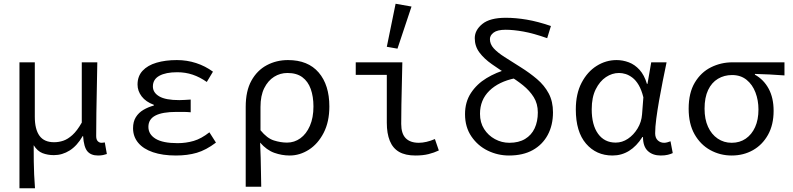

<svg xmlns="http://www.w3.org/2000/svg" viewBox="-20 -819 4240 1026"><path d="M84 187V-486H166V-195Q166 -128 191 -93.5Q216 -59 269 -59Q294 -59 318 -67Q342 -75 367 -97.5Q392 -120 417 -164V-486H500Q499 -420 497.5 -351.5Q496 -283 495 -216.5Q494 -150 494 -92Q494 -73 502.5 -64.5Q511 -56 522 -56Q526 -56 529.5 -56.5Q533 -57 540 -58L551 4Q543 7 531 9.5Q519 12 504 12Q466 12 447 -10.5Q428 -33 424 -92H422Q392 -40 352.5 -15Q313 10 268 10Q235 10 207.5 -0.5Q180 -11 160 -43Q160 7 160.5 44Q161 81 162.5 114Q164 147 167 187Z M920 12Q849 12 797.5 -5.5Q746 -23 718.5 -56Q691 -89 691 -134Q691 -169 706 -193Q721 -217 746.5 -232Q772 -247 802 -255V-259Q759 -275 737 -304Q715 -333 715 -367Q715 -412 742 -441Q769 -470 816.5 -484Q864 -498 925 -498Q979 -498 1028 -482Q1077 -466 1118 -436L1085 -381Q1048 -407 1009.5 -420Q971 -433 927 -433Q866 -433 831.5 -414Q797 -395 797 -357Q797 -324 831 -304Q865 -284 938 -284Q952 -284 966.5 -285Q981 -286 999 -287V-219Q978 -221 959.5 -221Q941 -221 923 -221Q848 -221 810.5 -201.5Q773 -182 773 -141Q773 -101 811.5 -77.5Q850 -54 929 -54Q974 -54 1015 -66Q1056 -78 1099 -112L1134 -57Q1081 -17 1031.5 -2.5Q982 12 920 12Z M1293 179V-248Q1293 -333 1323.5 -388Q1354 -443 1405.5 -470.5Q1457 -498 1519 -498Q1626 -498 1683 -431.5Q1740 -365 1740 -250Q1740 -168 1709.5 -109Q1679 -50 1630.5 -19Q1582 12 1528 12Q1486 12 1445.5 -2.5Q1405 -17 1370 -57Q1372 -13 1373 24.5Q1374 62 1374.5 99Q1375 136 1376 179ZM1514 -57Q1553 -57 1585 -80Q1617 -103 1636 -146.5Q1655 -190 1655 -250Q1655 -303 1640.5 -343.5Q1626 -384 1595.5 -406.5Q1565 -429 1516 -429Q1477 -429 1444.5 -408.5Q1412 -388 1392 -348Q1372 -308 1372 -247V-123Q1407 -80 1443.5 -68.5Q1480 -57 1514 -57Z M2200 12Q2146 12 2112.5 -7.5Q2079 -27 2063 -66.5Q2047 -106 2047 -163V-419H1881V-486H2130Q2129 -432 2127.5 -374Q2126 -316 2125 -260.5Q2124 -205 2124 -157Q2124 -105 2148 -80.5Q2172 -56 2218 -56Q2237 -56 2259 -61Q2281 -66 2304 -76L2325 -15Q2300 -3 2270 4.5Q2240 12 2200 12ZM2104 -559 2047 -569 2094 -799 2179 -784Z M2700 12Q2640 12 2586.5 -14Q2533 -40 2499 -90Q2465 -140 2465 -209Q2465 -274 2496.5 -322Q2528 -370 2580 -401.5Q2632 -433 2692 -449L2733 -401Q2645 -383 2595 -334Q2545 -285 2545 -211Q2545 -164 2567 -129.5Q2589 -95 2625 -75.5Q2661 -56 2702 -56Q2752 -56 2786 -76.5Q2820 -97 2837 -133.5Q2854 -170 2854 -218Q2854 -265 2832 -300Q2810 -335 2774.5 -363.5Q2739 -392 2697 -417Q2650 -447 2608.5 -476Q2567 -505 2542 -538.5Q2517 -572 2517 -615Q2517 -658 2557.5 -691Q2598 -724 2683 -724Q2736 -724 2795 -714Q2854 -704 2924 -680L2904 -615Q2830 -641 2776.5 -650.5Q2723 -660 2682 -660Q2638 -660 2618 -645Q2598 -630 2598 -610Q2598 -583 2618.5 -560.5Q2639 -538 2676 -514.5Q2713 -491 2762 -460Q2810 -430 2849.5 -396.5Q2889 -363 2912 -320Q2935 -277 2935 -219Q2935 -150 2907 -98Q2879 -46 2827 -17Q2775 12 2700 12Z M3253 12Q3166 12 3111.5 -51.5Q3057 -115 3057 -234Q3057 -318 3088 -377Q3119 -436 3168.5 -467Q3218 -498 3275 -498Q3308 -498 3340 -486Q3372 -474 3397.5 -446Q3423 -418 3437 -371H3440L3460 -486H3542Q3532 -438 3521.5 -385.5Q3511 -333 3502 -281.5Q3493 -230 3487 -185Q3481 -140 3481 -107Q3481 -82 3495 -69Q3509 -56 3529 -56Q3537 -56 3546 -58.5Q3555 -61 3563 -64L3575 -1Q3565 4 3549 8Q3533 12 3511 12Q3468 12 3442 -12Q3416 -36 3416 -87H3413Q3350 12 3253 12ZM3270 -57Q3305 -57 3335.5 -77.5Q3366 -98 3387 -132.5Q3408 -167 3411 -208L3418 -299Q3408 -339 3393 -364.5Q3378 -390 3359.5 -404Q3341 -418 3323 -423.5Q3305 -429 3288 -429Q3251 -429 3218 -407Q3185 -385 3163.5 -342Q3142 -299 3142 -235Q3142 -151 3176 -104Q3210 -57 3270 -57Z M3890 12Q3828 12 3775.5 -17Q3723 -46 3691.5 -101.5Q3660 -157 3660 -238Q3660 -323 3693 -378Q3726 -433 3779.5 -459.5Q3833 -486 3894 -486H4172V-416Q4130 -419 4093 -421Q4056 -423 4014 -424V-420Q4061 -394 4087.5 -345Q4114 -296 4114 -227Q4114 -152 4084 -98.5Q4054 -45 4003.5 -16.5Q3953 12 3890 12ZM3890 -56Q3933 -56 3965 -78Q3997 -100 4015 -139.5Q4033 -179 4033 -234Q4033 -283 4017 -325Q4001 -367 3969.5 -392.5Q3938 -418 3892 -418Q3850 -418 3816.5 -398Q3783 -378 3764 -338Q3745 -298 3745 -238Q3745 -182 3763.5 -141.5Q3782 -101 3815 -78.5Q3848 -56 3890 -56Z"/></svg>

Font: Source Code Pro
Style: Regular
Weight: 400
Monospace: yes
Designer: Paul D. Hunt, Teo Tuominen
Foundry: Adobe Systems Incorporated
Version: Version 1.018;hotconv 1.0.116;makeotfexe 2.5.65601